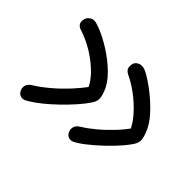

<svg xmlns="http://www.w3.org/2000/svg" viewBox="-100 -658 817 817"><g transform="rotate(45 309.0 -249.0)"><path d="M94 -20Q79 -20 70.5 -31Q62 -42 62 -56Q62 -66 67.5 -74.5Q73 -83 86 -91Q114 -108 148 -136.5Q182 -165 216 -202Q239 -227 259 -254Q246 -280 223 -304Q191 -337 149 -363Q107 -389 65 -402Q52 -406 46 -413.5Q40 -421 40 -431Q40 -451 52 -461Q64 -471 74 -471Q82 -471 88 -469.5Q94 -468 108 -463Q148 -448 192 -420Q236 -392 271 -357.5Q306 -323 319 -287Q328 -263 327.5 -249Q327 -235 316 -218Q300 -194 276 -167Q252 -140 224.5 -113.5Q197 -87 171 -66Q145 -45 125 -33Q111 -24 105 -22Q99 -20 94 -20ZM364 -40Q349 -40 340.5 -51Q332 -62 332 -76Q332 -86 337.5 -94.5Q343 -103 356 -111Q381 -126 411.5 -151.5Q442 -177 473 -210Q494 -232 511 -256Q498 -282 476 -307Q446 -341 410 -368Q374 -395 341 -410Q331 -415 325.5 -422Q320 -429 320 -441Q320 -461 331.5 -469.5Q343 -478 354 -478Q362 -478 368 -476.5Q374 -475 386 -469Q416 -453 453.5 -424Q491 -395 523.5 -359.5Q556 -324 569 -287Q578 -263 577.5 -249Q577 -235 566 -218Q547 -190 515.5 -157Q484 -124 451.5 -96Q419 -68 395 -53Q381 -44 375 -42Q369 -40 364 -40Z"/></g></svg>

Font: Shantell Sans Light Light
Style: Regular
Weight: 300
Version: Version 1.008;[ac192a2d6]